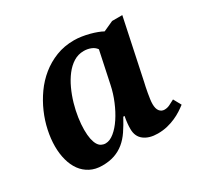

<svg xmlns="http://www.w3.org/2000/svg" viewBox="-122 -702 909 869"><g transform="rotate(-30 332.5 -268.0)"><path d="M473.1 9.8Q428.7 9.8 401.9 -10.5Q375 -30.8 375 -69.8Q375 -85.4 376.5 -100.3Q377.9 -115.2 381.8 -134.8H375Q356.4 -100.1 338.1 -73Q319.8 -45.9 297.4 -27.6Q274.9 -9.3 247.3 0.2Q219.7 9.8 183.1 9.8Q147.5 9.8 120.6 -4.2Q93.8 -18.1 75.9 -42.5Q58.1 -66.9 49.1 -100.3Q40 -133.8 40 -172.9Q40 -211.9 49.1 -254.6Q58.1 -297.4 76.2 -338.9Q94.2 -380.4 120.8 -418Q147.5 -455.6 182.4 -483.9Q217.3 -512.2 260.3 -529.1Q303.2 -545.9 354 -545.9Q373.5 -545.9 393.8 -542.7Q414.1 -539.6 432.6 -534.7Q451.2 -529.8 467.5 -523.7Q483.9 -517.6 495.1 -511.2L547.9 -535.2H601.1L535.2 -223.1Q533.2 -214.8 530.3 -201.2Q527.3 -187.5 524.7 -172.1Q522 -156.7 520 -142.3Q518.1 -127.9 518.1 -118.2Q518.1 -93.3 527.8 -81.1Q537.6 -68.8 553.2 -68.8Q567.4 -68.8 580.3 -75Q593.3 -81.1 608.9 -89.8L630.9 -49.8Q618.2 -40 602.1 -29.5Q585.9 -19 566.2 -10.3Q546.4 -1.5 523.2 4.2Q500 9.8 473.1 9.8ZM191.9 -171.9Q191.9 -143.1 196 -123.5Q200.2 -104 207.3 -92Q214.4 -80.1 224.4 -75Q234.4 -69.8 246.1 -69.8Q268.1 -69.8 291.5 -88.9Q314.9 -107.9 335.4 -138.9Q356 -169.9 372.3 -209Q388.7 -248 397 -288.1L432.1 -454.1Q422.4 -468.3 405 -475.1Q387.7 -481.9 368.2 -481.9Q338.9 -481.9 314.7 -466.8Q290.5 -451.7 271 -426.3Q251.5 -400.9 236.6 -368.7Q221.7 -336.4 211.7 -301.8Q201.7 -267.1 196.8 -233.4Q191.9 -199.7 191.9 -171.9Z"/></g></svg>

Font: Droid Serif
Style: Bold Italic
Weight: 700
Italic angle: -12°
Designer: Monotype Design team
Foundry: Monotype Imaging Inc.
Version: Version 1.03